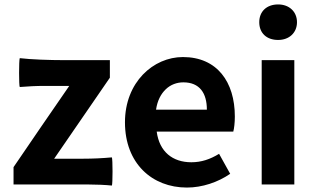

<svg xmlns="http://www.w3.org/2000/svg" viewBox="-20 -831 1424 865"><path d="M166 -261 41 -78V0H262H373C410 0 457 2 484 5C488 0 488 -116 484 -122C441 -118 398 -116 354 -116H224L475 -481V-560H272C203 -560 119 -563 69 -569C65 -560 65 -444 69 -439C106 -442 143 -444 180 -444H292Z M944 -238H1031C1035 -252 1038 -279 1038 -306C1038 -462 958 -574 804 -574C671 -574 543 -461 543 -280C543 -95 665 14 822 14C891 14 962 -10 1017 -48L967 -138C926 -113 887 -100 842 -100C758 -100 698 -147 686 -238H858ZM727 -429C749 -450 777 -460 806 -460C879 -460 912 -412 912 -337H797H683C689 -378 705 -408 727 -429Z M1306 -280V-560H1159V0H1232H1306ZM1294 -789C1279 -803 1258 -811 1233 -811C1181 -811 1148 -779 1148 -731C1148 -682 1181 -651 1233 -651C1258 -651 1279 -659 1294 -673C1309 -687 1318 -707 1318 -731C1318 -755 1309 -775 1294 -789Z"/></svg>

Font: GenSekiGothic2 TW B
Style: Regular
Weight: 700
Version: Version 2.100;PS 2.1;hotconv 16.6.51;makeotf.lib2.5.65220 DE